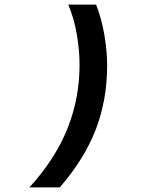

<svg xmlns="http://www.w3.org/2000/svg" viewBox="-20 -718 690 835"><path d="M240 97H108Q220 -26 273 -158Q326 -290 326 -437Q326 -496 314.5 -566Q303 -636 277 -698H398Q423 -633 434.5 -563Q446 -493 446 -434Q446 -284 397 -156Q348 -28 240 97Z"/></svg>

Font: Azeret Mono Thin Medium
Style: Italic
Weight: 500
Italic angle: -12°
Version: Version 1.002